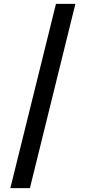

<svg xmlns="http://www.w3.org/2000/svg" viewBox="-20 -801 446 998"><path d="M371.9 -781 135.4 177H33.7L270.9 -781Z"/></svg>

Font: Merriweather 7pt Light
Style: Regular
Weight: 300
Designer: Eben Sorkin
Foundry: Eben Sorkin
Version: Version 2.200;gftools[0.9.31]